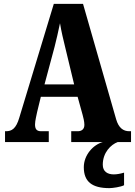

<svg xmlns="http://www.w3.org/2000/svg" viewBox="-20 -734 697 992"><path d="M6 0H232V-56H192C168 -56 161 -69 161 -91C161 -110 169 -140 172 -156L191 -234H381L407 -140C410 -129 416 -106 416 -89C416 -64 399 -56 382 -56H348V0H511C461 14 413 67 413 130C413 205 456 238 545 238C562 238 604 232 621 223V158C601 164 583 167 568 167C535 167 511 152 511 117C511 54 553 13 588 0H657V-56H648C617 -56 593 -73 580 -118L409 -714H258L80 -127C63 -68 40 -56 11 -56H6ZM210 -298 262 -492C272 -530 281 -572 290 -614C297 -571 307 -530 317 -489L363 -298Z"/></svg>

Font: Noto Serif Ethiopic ExtraCondensed Black
Style: Regular
Weight: 900
Width: 2
Designer: Monotype Design Team
Foundry: Monotype Imaging Inc.
Version: Version 2.102